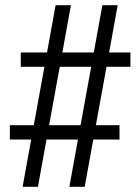

<svg xmlns="http://www.w3.org/2000/svg" viewBox="-20 -737 540 739"><path d="M67 -18 100 -200H18V-255H110L151 -480H60V-535H161L194 -717H253L220 -535H341L374 -717H433L400 -535H482V-480H390L349 -255H440V-200H339L306 -18H247L280 -200H159L126 -18ZM169 -255H290L331 -480H210Z"/></svg>

Font: Iosevka Fixed SS04 Light
Style: Regular
Weight: 300
Monospace: yes
Designer: Belleve Invis
Foundry: Belleve Invis
Version: Version 32.5.0